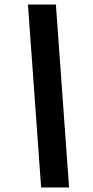

<svg xmlns="http://www.w3.org/2000/svg" viewBox="-20 -707 409 845"><path d="M103 -687H226L284 118H161Z"/></svg>

Font: Grenze Black
Style: Italic
Weight: 900
Italic angle: -10°
Designer: Renata Polastri
Foundry: Omnibus-Type
Version: Version 1.002; ttfautohint (v1.8)